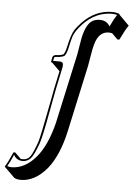

<svg xmlns="http://www.w3.org/2000/svg" viewBox="-161 -745 752 1080"><g transform="rotate(5 214.5 -205.0)"><path d="M175.8 -437Q185.1 -448.7 191.4 -477.1Q207.5 -552.7 225.6 -580.1Q237.8 -597.7 260.3 -622.1Q333 -697.8 427.2 -698.2Q457.5 -697.8 470.7 -689V-686L527.3 -629.4Q510.3 -606.9 481.9 -547.4L470.7 -546.4L438 -579.1Q429.2 -581.1 420.4 -581.5Q366.2 -581.5 345.2 -516.6Q340.3 -501 335.4 -478.5Q333.5 -469.7 328.1 -437Q321.8 -398.4 319.3 -385.3L237.8 -10.3Q208 127 147 204.6Q143.6 208.5 141.1 211.4Q75.7 287.1 -2 287.6Q-29.3 287.1 -40.5 278.3L-97.2 222.2L-97.7 219.2Q-82.5 197.3 -56.6 137.2L-46.9 136.2L-12.7 169.9Q-6.8 170.9 -1 170.9Q27.3 170.9 42.5 147.5Q57.6 124 77.1 68.4Q87.9 37.1 125 -159.2Q133.3 -204.6 139.6 -235.8L161.6 -340.3L116.7 -384.8Q112.3 -385.3 110.8 -386.2Q109.9 -388.2 109.9 -390.1L114.7 -415Q118.7 -428.2 135.3 -429.2Q158.2 -429.2 175.8 -437ZM183.6 -430.7 182.1 -428.7 180.2 -427.7Q160.2 -418.9 135.3 -418.9Q126.5 -418 124.5 -413.1L121.1 -395H158.7Q180.2 -395 177.7 -371.1Q177.2 -368.2 177.2 -366.7L149.4 -233.9Q141.1 -193.4 126 -109.4Q99.6 35.6 86.9 71.3Q61.5 142.6 43.5 161.6Q24.4 180.7 -1 181.2Q-36.1 180.2 -51.8 150.4Q-71.3 195.3 -84.5 217.3Q-72.3 220.7 -58.6 221.2Q15.6 220.2 77.1 148.4Q134.3 81.5 167 -48.8Q169.4 -59.6 171.4 -69.3L253.4 -443.8Q255.9 -456.5 261.7 -494.1Q267.1 -527.8 269 -537.1Q286.1 -617.7 322.3 -638.2Q339.8 -647.9 363.8 -647.9Q403.3 -647 419.9 -615.7Q441.9 -662.1 457 -684.1Q443.4 -687.5 427.2 -688Q335.9 -687 267.6 -615.2Q228.5 -574.2 217.3 -540.5Q210.9 -522 201.2 -475.1Q194.3 -443.8 183.6 -430.7Z"/></g></svg>

Font: Linux Biolinum Shadow O
Style: Italic
Weight: 400
Italic angle: -12°
Designer: Philipp H. Poll
Foundry: Philipp H. Poll
Version: Version 0.6.2